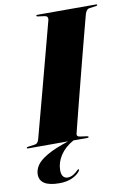

<svg xmlns="http://www.w3.org/2000/svg" viewBox="-120 -760 704 1034"><g transform="rotate(-10 232.5 -243.0)"><path d="M256 -32Q252.5 -17 271.5 -14.5L308 -9.5Q317 -8 317 -4.5Q317 0 309 0H233.5Q185.5 26.5 160.2 65.2Q135 104 135 145.5Q135 170 144.5 180.8Q154 191.5 168.5 191.5Q184.5 191.5 199.8 182.5Q215 173.5 225.5 162Q230.5 156.5 235 158.5Q237.5 161 232.5 168Q218 188 188.5 201Q159 214 119.5 214Q12 214 12 147.5Q12 122 28.2 97.8Q44.5 73.5 86.2 49.2Q128 25 204 0H-15Q-21 0 -21 -3.5Q-21 -8 -14.5 -8.5L25 -14Q40.5 -16 47 -38Q48.5 -43.5 58 -79Q67.5 -114.5 82.2 -169.5Q97 -224.5 114.2 -289.2Q131.5 -354 148.5 -418.5Q165.5 -483 180 -537.2Q194.5 -591.5 203.5 -626Q212.5 -660.5 213.5 -664Q216.5 -683.5 196.5 -686L159.5 -691Q153 -691.5 153 -696Q153 -700 160 -700H480Q486 -700 486 -696.5Q486 -692 479.5 -691.5L440 -686Q427 -684 418.5 -662Q417.5 -659 408.5 -624.8Q399.5 -590.5 385.2 -536.2Q371 -482 354.2 -417.2Q337.5 -352.5 320.8 -287.2Q304 -222 289.8 -166.2Q275.5 -110.5 266.5 -74.2Q257.5 -38 256 -32Z"/></g></svg>

Font: Fraunces 144pt Black
Style: Italic
Weight: 900
Italic angle: -16°
Version: Version 1.000;[0bf87f6ff]